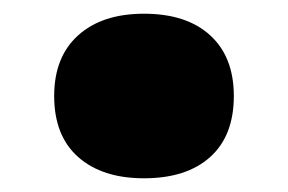

<svg xmlns="http://www.w3.org/2000/svg" viewBox="-20 -493 420 280"><path d="M190 -233Q129 -233 94 -264Q59 -295 59 -353Q59 -410 94 -441.5Q129 -473 190 -473Q252 -473 286.5 -441.5Q321 -410 321 -353Q321 -295 286.5 -264Q252 -233 190 -233Z"/></svg>

Font: Roboto Serif Black
Style: Regular
Weight: 900
Designer: Greg Gazdowicz
Foundry: Commercial Type
Version: Version 1.008